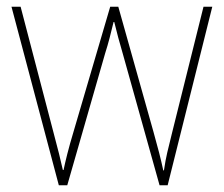

<svg xmlns="http://www.w3.org/2000/svg" viewBox="-20 -547 662 568"><path d="M343 -389 452 1H476L608 -527H582L489 -154C477 -105 471 -84 465 -43H463C456 -76 447 -111 434 -157L330 -527H306L198 -159C182 -106 174 -72 168 -44H166C159 -76 152 -103 138 -156L41 -527H14L154 1H179L291 -389C301 -420 308 -449 316 -482H318C326 -449 333 -423 343 -389Z"/></svg>

Font: Noto Sans Arabic SemCond Thin
Style: Regular
Weight: 100
Width: 4
Designer: Monotype Design Team, Nadine Chahine, Nizar Qandah and Khaled Hosny
Foundry: Monotype Imaging Inc.
Version: Version 2.012